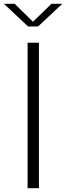

<svg xmlns="http://www.w3.org/2000/svg" viewBox="-66 -996 349 1016"><path d="M80 0V-770H140V0ZM-45.5 -976H11.5L108.5 -881L206.5 -976H263.5L135.5 -856H82.5Z"/></svg>

Font: Junction Light
Style: Regular
Weight: 300
Designer: Caroline Hadilaksono
Foundry: Caroline Hadilaksono, Tyler Finck, The League of Moveable Type
Version: Version 2.000; ttfautohint (v1.8.3)